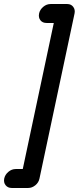

<svg xmlns="http://www.w3.org/2000/svg" viewBox="-47 -839 391 953"><path d="M66 0 220 -725H184Q164 -725 153.5 -738.5Q143 -752 147 -772Q151 -791 167.5 -805Q184 -819 204 -819H287Q306 -819 316.5 -805Q327 -791 323 -772L149 47Q145 67 128.5 80.5Q112 94 93 94H11Q-8 94 -19 80.5Q-30 67 -26 47Q-22 28 -5.5 14Q11 0 31 0Z"/></svg>

Font: VDS
Style: Italic
Weight: 400
Designer: artmaker
Foundry: artmaker
Version: Version 1.000 2009 initial release